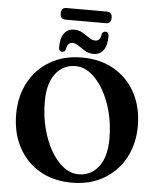

<svg xmlns="http://www.w3.org/2000/svg" viewBox="-65 -1055 927 1127"><g transform="rotate(5 399.0 -491.0)"><path d="M397 -718Q506.5 -718 587.8 -670.5Q669 -623 713.5 -539Q758 -455 758 -345.5Q758 -241 713.8 -158.5Q669.5 -76 589 -28.5Q508.5 19 400 19Q291 19 210.2 -28.5Q129.5 -76 85 -160Q40.5 -244 40.5 -354Q40.5 -458.5 84.5 -540.8Q128.5 -623 208.8 -670.5Q289 -718 397 -718ZM598.5 -256.5Q598.5 -339.5 579.8 -413Q561 -486.5 528 -543.2Q495 -600 453 -632.2Q411 -664.5 364 -664.5Q290 -664.5 245.8 -606Q201.5 -547.5 201.5 -442.5Q201.5 -359.5 220.2 -285.8Q239 -212 271.5 -155.2Q304 -98.5 346.2 -66Q388.5 -33.5 435 -33.5Q509.5 -33.5 554 -92.2Q598.5 -151 598.5 -256.5ZM462.5 -745Q433.5 -745 411.2 -758.5Q389 -772 370 -785.2Q351 -798.5 333 -798.5Q304 -798.5 298 -757Q293 -741.5 277.5 -741.5Q257.5 -741.5 257.5 -767.5Q257.5 -821.5 278.5 -849.2Q299.5 -877 335.5 -877Q364.5 -877 386.8 -863.8Q409 -850.5 428 -837.2Q447 -824 465.5 -824Q495 -824 500 -865.5Q505 -881 521 -881Q540.5 -881 540.5 -855Q540.5 -800.5 519.5 -772.8Q498.5 -745 462.5 -745ZM249.5 -965Q249.5 -999.5 280.5 -999.5H518Q549.5 -999.5 549.5 -965.5Q549.5 -931 518 -931H280.5Q249.5 -931 249.5 -965Z"/></g></svg>

Font: Fraunces 9pt SemiBold
Style: Regular
Weight: 600
Version: Version 1.000;[b76b70a41]